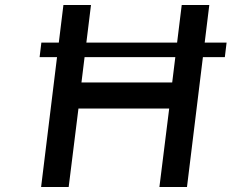

<svg xmlns="http://www.w3.org/2000/svg" viewBox="-20 -746 984 766"><path d="M145 -576H884L877 -518H138ZM815 -726 726 0H616L655 -313H293L254 0H144L233 -726H343L305 -417H667L705 -726Z"/></svg>

Font: Josefin Sans Thin Medium
Style: Italic
Weight: 500
Italic angle: -7°
Version: Version 2.000